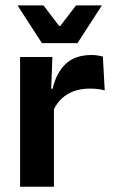

<svg xmlns="http://www.w3.org/2000/svg" viewBox="-20 -706 428 726"><path d="M180.5 -285 148 -370.5H179Q192.5 -430 228 -464Q263.5 -498 326.5 -498Q339.5 -498 350 -496.2Q360.5 -494.5 369 -492L376 -364Q365 -367.5 350.5 -369.2Q336 -371 320 -371Q269 -371 233.2 -348.5Q197.5 -326 180.5 -285ZM56 0V-490.5H178L172.5 -340L184 -335.5V0ZM138.5 -543 47.5 -683.5V-685.5H144.5L203.5 -608H208L267.5 -685.5H364V-683.5L273 -543Z"/></svg>

Font: Anek Latin SemiBold
Style: Regular
Weight: 600
Designer: Yesha Goshar
Foundry: Ek Type
Version: Version 1.003